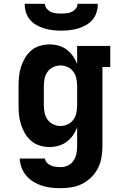

<svg xmlns="http://www.w3.org/2000/svg" viewBox="-20 -760 640 1003"><path d="M298 223Q273 223 248.5 220.5Q224 218 200.5 210.5Q177 203 155.5 190Q134 177 118 158.5Q102 140 93 116.5Q84 93 83 68H215Q216 81 225.5 90.5Q235 100 247 105Q259 110 272 111.5Q285 113 298 113Q317 113 335 104.5Q353 96 364 79.5Q375 63 379 43.5Q383 24 383 5V-95Q375 -73 361 -53Q347 -33 328 -19Q309 -5 286 1.5Q263 8 239 8Q213 8 188 0.5Q163 -7 143.5 -23.5Q124 -40 111 -62Q98 -84 90 -108.5Q82 -133 79.5 -158.5Q77 -184 77 -210V-310Q77 -336 79.5 -361.5Q82 -387 90 -411.5Q98 -436 111 -458Q124 -480 143.5 -496.5Q163 -513 188 -520.5Q213 -528 239 -528Q263 -528 286 -521.5Q309 -515 328 -501Q347 -487 361 -467Q375 -447 383 -425V-520H556V-410H515V5Q515 34 510 63Q505 92 492 118Q479 144 458 165Q437 186 411 199.5Q385 213 356 218Q327 223 298 223ZM296 -102Q316 -102 334 -110.5Q352 -119 363.5 -135Q375 -151 379 -170.5Q383 -190 383 -210V-310Q383 -330 379 -349.5Q375 -369 363.5 -385Q352 -401 334 -409.5Q316 -418 296 -418Q276 -418 258 -409.5Q240 -401 228.5 -385Q217 -369 213 -349.5Q209 -330 209 -310V-210Q209 -190 213 -170.5Q217 -151 228.5 -135Q240 -119 258 -110.5Q276 -102 296 -102ZM300 -600Q278 -600 255.5 -602.5Q233 -605 211.5 -611.5Q190 -618 170.5 -629Q151 -640 136.5 -657Q122 -674 115.5 -696Q109 -718 109 -740H215Q215 -726 224 -715Q233 -704 245.5 -698Q258 -692 272 -690.5Q286 -689 300 -689Q314 -689 328 -690.5Q342 -692 354.5 -698Q367 -704 376 -715Q385 -726 385 -740H491Q491 -718 484.5 -696Q478 -674 463.5 -657Q449 -640 429.5 -629Q410 -618 388.5 -611.5Q367 -605 344.5 -602.5Q322 -600 300 -600Z"/></svg>

Font: Iosevka HT Extrabold Extended
Style: Regular
Weight: 800
Width: 7
Monospace: yes
Designer: Belleve Invis
Foundry: Belleve Invis
Version: Version 32.3.0; ttfautohint (v1.8.4)